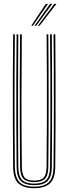

<svg xmlns="http://www.w3.org/2000/svg" viewBox="-20 -980 358 1006"><path d="M159.2 6Q104.2 6 76.9 -18.8Q49.5 -43.5 48.8 -105.8Q47.8 -209 47.4 -325.6Q47 -442.2 47.2 -563Q47.5 -683.8 48.8 -800H57.8Q57 -722 56.6 -631Q56.2 -540 56.2 -446.4Q56.2 -352.8 56.6 -265.5Q57 -178.2 57.8 -107.2Q58.5 -51.8 81.4 -26.9Q104.2 -2 159.2 -2Q214.2 -2 237 -26.9Q259.8 -51.8 260.5 -107.2Q261.2 -176.8 261.8 -260.8Q262.2 -344.8 262.2 -436.2Q262.2 -527.8 261.9 -620.5Q261.5 -713.2 260.5 -800H269.8Q270.5 -694.2 271 -577.2Q271.5 -460.2 271.1 -340.4Q270.8 -220.5 269.5 -105.8Q268.8 -43 241.2 -18.5Q213.8 6 159.2 6ZM159.2 -9.8Q112.5 -9.8 90 -30.8Q67.5 -51.8 67 -106.2Q66 -207.8 65.5 -324.5Q65 -441.2 65.4 -562.8Q65.8 -684.2 67 -800H76Q75.2 -720.5 74.9 -630.9Q74.5 -541.2 74.5 -449.1Q74.5 -357 74.9 -269.4Q75.2 -181.8 76 -106.5Q76.5 -56.5 96.4 -37.1Q116.2 -17.8 159.2 -17.8Q202 -17.8 221.9 -36.9Q241.8 -56 242.2 -106.5Q243.5 -206.5 243.9 -323.2Q244.2 -440 243.9 -562.1Q243.5 -684.2 242.2 -800H251.5Q252.2 -719.8 252.6 -630.1Q253 -540.5 253 -448.8Q253 -357 252.6 -269.6Q252.2 -182.2 251.5 -106.2Q251 -52.2 228.8 -31Q206.5 -9.8 159.2 -9.8ZM159.2 -25.8Q120.8 -25.8 103.2 -43.1Q85.8 -60.5 85.2 -106.5Q84.2 -199.2 83.8 -316.1Q83.2 -433 83.6 -557.9Q84 -682.8 85.2 -800H94.2Q92.8 -634.8 92.6 -461Q92.5 -287.2 94.5 -106.5Q95 -65.2 109.4 -49.5Q123.8 -33.8 159.2 -33.8Q194.5 -33.8 209 -49.5Q223.5 -65.2 224 -106.5Q225.2 -232.2 225.6 -347.2Q226 -462.2 225.6 -573.5Q225.2 -684.8 224.2 -800H233.2Q234 -722 234.4 -631.5Q234.8 -541 234.8 -447.5Q234.8 -354 234.4 -266.4Q234 -178.8 233.2 -106.5Q232.8 -59.8 215 -42.8Q197.2 -25.8 159.2 -25.8ZM143.5 -845 220.2 -959.8H231.5L152.2 -845ZM178.2 -845 264.5 -959.8H275.8L187.2 -845ZM160.8 -845 242.2 -959.8H253.8L169.8 -845Z"/></svg>

Font: Big Shoulders Inline Display Light
Style: Regular
Weight: 300
Designer: Patric King
Foundry: XO Type Co
Version: Version 1.000